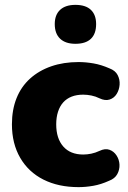

<svg xmlns="http://www.w3.org/2000/svg" viewBox="-20 -758 524 789"><path d="M303 11Q220 11 158.5 -20Q97 -51 63 -109.5Q29 -168 29 -247Q29 -307 48 -354.5Q67 -402 103.5 -435Q140 -468 190.5 -485.5Q241 -503 303 -503Q332 -503 364 -497.5Q396 -492 430 -477Q454 -468 463.5 -449.5Q473 -431 471.5 -410Q470 -389 459.5 -372Q449 -355 430.5 -349Q412 -343 389 -354Q373 -362 355.5 -365.5Q338 -369 322 -369Q295 -369 274.5 -361Q254 -353 240 -337.5Q226 -322 218.5 -299Q211 -276 211 -247Q211 -189 240 -156Q269 -123 322 -123Q338 -123 355 -126.5Q372 -130 389 -138Q412 -149 430 -142.5Q448 -136 459 -119Q470 -102 471 -81.5Q472 -61 462 -42.5Q452 -24 428 -15Q395 0 363.5 5.5Q332 11 303 11ZM290 -578Q249 -578 227 -599Q205 -620 205 -659Q205 -697 227 -717.5Q249 -738 290 -738Q332 -738 353.5 -717.5Q375 -697 375 -659Q375 -619 353.5 -598.5Q332 -578 290 -578Z"/></svg>

Font: Nunito ExtraLight Black
Style: Regular
Weight: 900
Version: Version 3.602